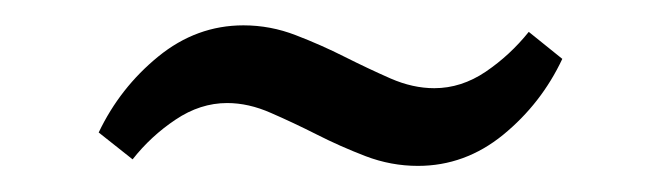

<svg xmlns="http://www.w3.org/2000/svg" viewBox="-20 -298 518 150"><path d="M419.3 -252Q402.9 -217.1 373.1 -192.7Q343.3 -168.4 306.5 -168.4Q285.5 -168.4 265.6 -176Q245.8 -183.6 227.5 -192.9Q209.1 -202.2 191.6 -209.8Q174.2 -217.5 157.5 -217.5Q136.4 -217.5 117.1 -204.5Q97.8 -191.6 83.6 -173.5L57.1 -194.5Q73.8 -229.5 103.6 -253.8Q133.5 -278.2 170.2 -278.2Q191.3 -278.2 211.1 -270.5Q230.9 -262.9 249.3 -253.6Q267.6 -244.4 285.1 -236.7Q302.5 -229.1 319.3 -229.1Q340.4 -229.1 359.5 -242Q378.5 -254.9 393.1 -273.1Z"/></svg>

Font: Rasa
Style: Regular
Weight: 400
Version: Version 1.000;PS 1.000;hotconv 1.0.88;makeotf.lib2.5.647800;